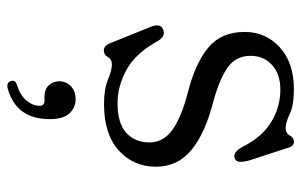

<svg xmlns="http://www.w3.org/2000/svg" viewBox="-160 -356 771 490"><g transform="rotate(90 225.0 -110.5)"><path d="M207.5 -441Q169 -441 145.5 -419.8Q122 -398.5 122 -365Q122 -328 151 -307Q180 -286 240 -269.5Q320 -249 362.5 -213.8Q405 -178.5 405 -123.5Q405 -66.5 363.8 -28.8Q322.5 9 245 9Q206.5 9 182.8 -1Q159 -11 144 -11Q130.5 -11 125 -0.8Q119.5 9.5 108 9.5Q95.5 9.5 89 -8.5L48 -110Q37.5 -136.5 56.5 -142.5Q72 -147.5 83.5 -129.5Q114.5 -72.5 156.5 -49Q198.5 -25.5 242.5 -25.5Q294.5 -25.5 318.8 -48Q343 -70.5 343 -106.5Q343 -142 311.5 -165Q280 -188 217 -204.5Q141.5 -223.5 101.2 -256.8Q61 -290 61 -350Q61 -403.5 100.2 -439.5Q139.5 -475.5 207 -475.5Q248 -475.5 270.2 -465Q292.5 -454.5 306 -454.5Q319.5 -454.5 325.2 -465Q331 -475.5 341 -475.5Q353 -475.5 356.5 -461L388.5 -363Q392.5 -350 392.5 -338.5Q392.5 -327 382 -324Q367.5 -320 354 -345Q329.5 -394 291.2 -417.5Q253 -441 207.5 -441ZM227 161Q207.5 161 197.2 150Q187 139 187 123Q187 105 200 93.2Q213 81.5 232.5 81.5Q254 81.5 268.8 97.2Q283.5 113 283.5 148Q283.5 232.5 206.5 254.5Q190.5 259 186.5 247Q182.5 235 198 230.5Q223.5 222.5 236.5 206.5Q249.5 190.5 249.5 173.5Q249.5 161 236.5 161Z"/></g></svg>

Font: Fraunces 9pt S050 Light
Style: Regular
Weight: 300
Version: Version 1.000; ttfautohint (v1.8.3)